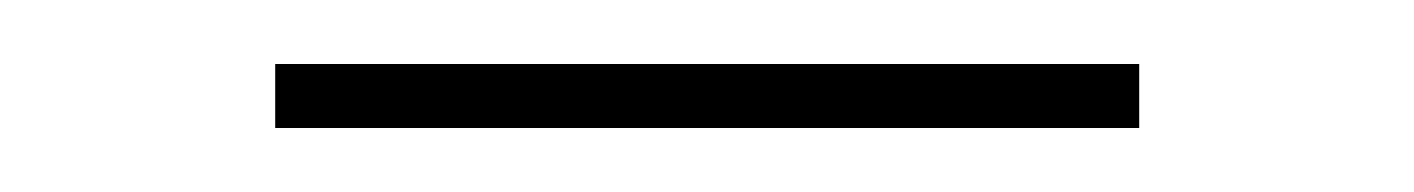

<svg xmlns="http://www.w3.org/2000/svg" viewBox="-20 -320 442 60"><path d="M66 -280V-300H336V-280Z"/></svg>

Font: M PLUS 1 Thin Thin
Style: Regular
Weight: 250
Version: Version 1.001